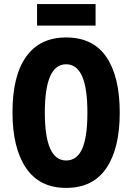

<svg xmlns="http://www.w3.org/2000/svg" viewBox="-20 -908 646 938"><path d="M565 -358Q565 -183 499.5 -86.5Q434 10 303 10Q173 10 107 -87.5Q41 -185 41 -359Q41 -538 108 -631.5Q175 -725 303 -725Q435 -725 500 -629Q565 -533 565 -358ZM199 -358Q199 -124 303 -124Q356 -124 381.5 -181Q407 -238 407 -358Q407 -478 381 -536Q355 -594 303 -594Q199 -594 199 -358ZM447 -888V-783H161V-888Z"/></svg>

Font: Noto Sans Thai ExtCond ExtBd
Style: Regular
Weight: 800
Width: 2
Designer: Monotype Design Team
Foundry: Monotype Imaging Inc.
Version: Version 2.002; ttfautohint (v1.8.4.7-5d5b)